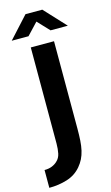

<svg xmlns="http://www.w3.org/2000/svg" viewBox="-166 -873 635 1094"><g transform="rotate(-15 151.5 -325.5)"><path d="M223 -630V-115Q223 -76 221 -44.5Q219 -13 213 13Q207 39 196.5 60Q186 81 170 100Q137 139 87 154.5Q37 170 -19 170V65Q7 65 26 57Q45 49 57 37Q75 21 80.5 -5Q86 -31 86 -63V-630ZM106 -821H205L322 -695H220L155 -764L90 -695H-9Z"/></g></svg>

Font: Mukta Mahee
Style: Bold
Weight: 700
Designer: Shuchita Grover, Noopur Datye, Girish Dalvi, Yashodeep Gholap
Foundry: Ek Type
Version: Version 2.538;PS 1.000;hotconv 16.6.51;makeotf.lib2.5.65220;